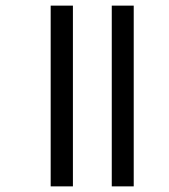

<svg xmlns="http://www.w3.org/2000/svg" viewBox="-20 -662 600 682"><path d="M239 0H160V-642H239ZM455 0H377V-642H455Z"/></svg>

Font: Hind Vadodara
Style: Regular
Weight: 400
Designer: Hitesh Malaviya
Foundry: Indian Type Foundry
Version: Version 0.702;PS 1.0;hotconv 1.0.81;makeotf.lib2.5.63406